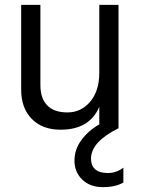

<svg xmlns="http://www.w3.org/2000/svg" viewBox="-20 -527 580 789"><path d="M487 223Q455 242 402.5 242Q350 242 318 211Q286 180 286 133.5Q286 87 314.5 48.5Q343 10 388 -16V-88Q348 6 229 6Q154 6 110.5 -38.5Q67 -83 67 -158V-507H146V-178Q146 -123 174 -94Q202 -65 257.5 -65Q313 -65 350.5 -109Q388 -153 388 -228V-507H467V0Q354 56 354 125Q354 154 371.5 169Q389 184 423.5 184Q458 184 487 162Z"/></svg>

Font: Hind Vadodara
Style: Regular
Weight: 400
Designer: Hitesh Malaviya
Foundry: Indian Type Foundry
Version: Version 0.702;PS 1.0;hotconv 1.0.81;makeotf.lib2.5.63406